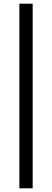

<svg xmlns="http://www.w3.org/2000/svg" viewBox="-20 -770 283 1040"><path d="M157 250V-750H85V250Z"/></svg>

Font: Sibila
Style: Regular
Weight: 400
Designer: Stefan Peev
Foundry: Context Ltd
Version: Version 1.000